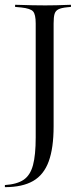

<svg xmlns="http://www.w3.org/2000/svg" viewBox="-39 -591 352 804"><path d="M110.5 -201.6V-492.7Q110.5 -530.6 99.6 -543.1Q88.7 -555.6 50 -559.7L24.2 -562.1V-571Q36.3 -571 55.2 -570.2Q74.2 -569.4 96.8 -569Q119.4 -568.5 143.5 -568.5H147.6H156.5Q179 -568.5 198 -569Q216.9 -569.4 232.3 -570.2Q247.6 -571 258.1 -571V-562.1L241.9 -560.5Q217.7 -558.1 205.6 -552Q193.5 -546 189.5 -532.7Q185.5 -519.4 185.5 -492.7V-201.6ZM-18.5 192.7V183.9Q32.3 180.6 60.1 161.7Q87.9 142.7 99.2 100.4Q110.5 58.1 110.5 -15.3V-201.6H185.5V-62.1Q185.5 29 164.9 85.1Q144.4 141.1 99.6 166.9Q54.8 192.7 -18.5 192.7Z"/></svg>

Font: Playfair 144pt SemiCondensed Light
Style: Regular
Weight: 300
Width: 4
Designer: Claus Eggers Sørensen
Foundry: Claus Eggers Sørensen
Version: Version 2.203